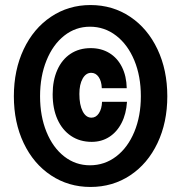

<svg xmlns="http://www.w3.org/2000/svg" viewBox="-20 -730 690 762"><path d="M189 -356Q189 -411 207.5 -452.5Q226 -494 260 -516.5Q294 -539 340 -539Q382 -539 414 -519.5Q446 -500 464 -464Q482 -428 483 -380H384Q383 -408 371.5 -424.5Q360 -441 342 -441Q321 -441 308 -418Q295 -395 295 -357Q295 -314 308 -288.5Q321 -263 343 -263Q361 -263 372.5 -280.5Q384 -298 385 -326H484Q481 -278 462.5 -242Q444 -206 413.5 -186.5Q383 -167 344 -167Q297 -167 262 -190.5Q227 -214 208 -256.5Q189 -299 189 -356ZM339 -710Q427 -710 496.5 -663.5Q566 -617 605 -534.5Q644 -452 644 -348Q644 -244 605 -162Q566 -80 496.5 -34Q427 12 339 12Q252 12 182.5 -34Q113 -80 74 -162Q35 -244 35 -348Q35 -452 74 -534.5Q113 -617 182.5 -663.5Q252 -710 339 -710ZM337 -74Q395 -74 441 -109Q487 -144 513 -206.5Q539 -269 539 -348Q539 -428 513 -490.5Q487 -553 441 -588.5Q395 -624 337 -624Q280 -624 235 -588.5Q190 -553 164.5 -490Q139 -427 139 -348Q139 -269 164.5 -206.5Q190 -144 235 -109Q280 -74 337 -74Z"/></svg>

Font: Azeret Mono Black
Style: Italic
Weight: 900
Italic angle: -12°
Designer: Martin Vácha
Foundry: Displaay
Version: Version 1.000; Glyphs 3.0.3, build 3074